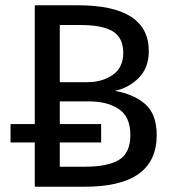

<svg xmlns="http://www.w3.org/2000/svg" viewBox="-20 -709 660 729"><path d="M302 0H112V-168H20V-238H112V-689H275Q545 -689 545 -515Q545 -452 507 -413.5Q469 -375 416 -364Q487 -352 531 -314Q575 -276 575 -196Q575 0 302 0ZM311 -397Q369 -397 408.5 -425Q448 -453 448 -508Q448 -565 409 -589.5Q370 -614 285 -614H207V-397ZM302 -76Q390 -76 432.5 -102.5Q475 -129 475 -196Q475 -266 431 -295Q387 -324 320 -324H207V-238H364V-168H207V-76Z"/></svg>

Font: Trujillo
Style: Regular
Weight: 400
Designer: Fira Sans original fonts by bBox Type GmbH, Carrois Corporate GbR, & Edenspiekermann AG / Changes by Cristiano Sobral
Foundry: Fira Sans original fonts by bBox Type GmbH, Carrois Corporate GbR, & Edenspiekermann AG / Changes by Cristiano Sobral
Version: Version 4.301;October 17, 2021;FontCreator 14.0.0.2814 64-bi